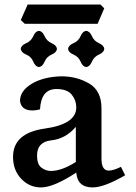

<svg xmlns="http://www.w3.org/2000/svg" viewBox="-20 -818 602 848"><path d="M389.2 9.8Q321.8 9.8 316.9 -55.7Q216.3 9.8 161.6 9.8Q109.9 9.8 73.7 -28.3Q37.6 -66.4 37.6 -125Q37.6 -230.5 177.2 -250Q316.9 -269.5 316.9 -343.8Q316.9 -375 296.9 -399.9Q276.9 -424.8 229 -424.8Q161.6 -424.8 156.7 -335Q138.7 -330.1 123.5 -330.1Q73.7 -330.1 68.4 -372.1Q68.4 -416.5 119.4 -447.5Q170.4 -478.5 250 -481Q319.8 -481 374 -449Q428.2 -417 428.2 -339.8V-117.2Q428.2 -64.5 460.4 -64.5Q480 -64.5 514.2 -81.1L532.7 -43.9Q439.9 9.8 389.2 9.8ZM204.6 -63Q252.4 -63 314.9 -102.5V-257.8Q270 -205.1 206.8 -198.2Q143.6 -191.4 143.6 -130.9Q143.6 -92.8 162.6 -77.9Q181.6 -63 204.6 -63ZM360.8 -522Q345.2 -523.4 335.9 -545.7Q326.7 -567.9 304.4 -577.1Q282.2 -586.4 280.8 -602.1Q282.2 -617.7 304.4 -627.2Q326.7 -636.7 335.9 -658.4Q345.2 -680.2 360.8 -681.6Q376.5 -680.2 386 -658.4Q395.5 -636.7 417.2 -627.2Q439 -617.7 440.4 -602.1Q439 -586.4 417.2 -577.1Q395.5 -567.9 386 -545.7Q376.5 -523.4 360.8 -522ZM151.9 -522Q136.2 -523.4 127 -545.7Q117.7 -567.9 95.5 -577.1Q73.2 -586.4 71.8 -602.1Q73.2 -617.7 95.5 -627.2Q117.7 -636.7 127 -658.4Q136.2 -680.2 151.9 -681.6Q167.5 -680.2 177 -658.4Q186.5 -636.7 208.3 -627.2Q230 -617.7 231.4 -602.1Q230 -586.4 208.3 -577.1Q186.5 -567.9 177 -545.7Q167.5 -523.4 151.9 -522ZM411.1 -712.9H89.4L71.8 -729.5L102.1 -797.9H423.8L440.4 -781.2Z"/></svg>

Font: Kelvinch
Style: Bold
Weight: 700
Designer: Paul James Miller
Foundry: High-Logic / Made with FontCreator
Version: Version 3.501;March 28, 2021;FontCreator 13.0.0.2683 64-bit